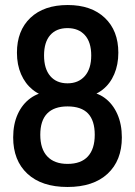

<svg xmlns="http://www.w3.org/2000/svg" viewBox="-20 -735 538 765"><path d="M249 10Q146 10 89.2 -42.8Q32.5 -95.5 32.5 -187.5Q32.5 -240.5 50.8 -280.5Q69 -320.5 101.8 -344Q134.5 -367.5 177 -370V-348.5Q139 -354 109.8 -377.8Q80.5 -401.5 64 -439.2Q47.5 -477 47.5 -525Q47.5 -613 101.2 -664Q155 -715 250 -715Q343.5 -715 397.5 -664Q451.5 -613 451.5 -525Q451.5 -477.5 435.2 -439.5Q419 -401.5 389.2 -378Q359.5 -354.5 321 -348.5V-370Q365 -368.5 397.2 -344.8Q429.5 -321 447.5 -280.5Q465.5 -240 465.5 -187.5Q465.5 -95.5 408.8 -42.8Q352 10 249 10ZM249 -82Q303 -82 330.2 -111.8Q357.5 -141.5 357.5 -198Q357.5 -254.5 330.8 -282.8Q304 -311 249 -311Q195.5 -311 168 -282.8Q140.5 -254.5 140.5 -198Q140.5 -141.5 168.5 -111.8Q196.5 -82 249 -82ZM249 -403Q292.5 -403 318 -432Q343.5 -461 343.5 -514Q343.5 -567 318.2 -595Q293 -623 249 -623Q204.5 -623 180 -595Q155.5 -567 155.5 -514Q155.5 -461 180.2 -432Q205 -403 249 -403Z"/></svg>

Font: Nunito Sans 12pt ExtraLight Condensed
Style: Regular
Weight: 200
Width: 3
Version: Version 3.101;gftools[0.9.27]